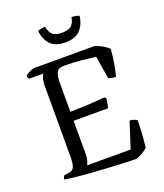

<svg xmlns="http://www.w3.org/2000/svg" viewBox="-162 -1016 959 1123"><g transform="rotate(-20 317.5 -454.5)"><path d="M489 0Q462 0 418 -2Q374 -4 321.5 -7Q269 -10 217 -13.5Q165 -17 121.5 -21.5Q78 -26 53 -31Q53 -38 56 -44.5Q59 -51 62 -54L88 -58Q114 -61 123.5 -78.5Q133 -96 133 -148V-578Q133 -615 139.5 -633Q146 -651 150 -655H63Q60 -658 56.5 -663Q53 -668 53 -675Q57 -681 68.5 -687.5Q80 -694 92 -699Q104 -704 110 -704H487Q540 -686 570 -656Q566 -600 557.5 -556.5Q549 -513 543 -492Q527 -492 514.5 -495Q502 -498 497 -501L474 -642Q443 -646 389 -651.5Q335 -657 281 -657Q242 -657 232 -633.5Q222 -610 222 -580V-391Q289 -392 342 -395Q395 -398 438 -402L447 -393Q442 -352 436 -335H222V-127Q222 -104 216.5 -87Q211 -70 207 -63H478L530 -224Q545 -224 558 -219Q571 -214 575 -210Q575 -175 572 -128Q569 -81 564 -42Q551 -29 526.5 -15.5Q502 -2 489 0ZM335 -782Q272 -782 242 -814.5Q212 -847 206 -900Q213 -903 225.5 -906Q238 -909 253 -909Q261 -870 279.5 -856Q298 -842 335 -842Q371 -842 390.5 -855.5Q410 -869 418 -909Q434 -909 446.5 -906Q459 -903 465 -900Q457 -844 426 -813Q395 -782 335 -782Z"/></g></svg>

Font: Texturina Light
Style: Regular
Weight: 300
Designer: Guillermo Torres Carreño
Foundry: Omnibus-Type
Version: Version 1.002; ttfautohint (v1.8.3)